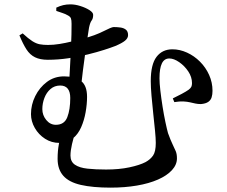

<svg xmlns="http://www.w3.org/2000/svg" viewBox="-20 -806 1040 880"><path d="M84 -653Q110 -629 128 -617.5Q146 -606 162.5 -603Q179 -600 200 -600Q225 -600 253 -604.5Q281 -609 307 -615.5Q333 -622 353 -627Q386 -635 411.5 -644.5Q437 -654 454.5 -663Q472 -672 484 -677Q496 -682 501 -682Q516 -682 531.5 -680Q547 -678 557 -670Q567 -662 567 -645Q567 -631 553 -619.5Q539 -608 508 -595Q490 -588 457.5 -577.5Q425 -567 382.5 -556.5Q340 -546 293 -539Q246 -532 199 -532Q164 -532 140.5 -543.5Q117 -555 101 -580Q85 -605 69 -644ZM238 -756Q238 -758 238 -764Q238 -770 238 -771Q255 -779 270 -782.5Q285 -786 303 -786Q324 -786 348 -778.5Q372 -771 389.5 -760Q407 -749 407 -738Q407 -721 400 -712Q393 -703 388 -679Q385 -662 380.5 -630.5Q376 -599 370.5 -561Q365 -523 360 -482.5Q355 -442 351 -405L297 -428Q299 -463 301 -502Q303 -541 305 -578.5Q307 -616 307.5 -647.5Q308 -679 308 -697Q308 -714 305 -722Q302 -730 290 -736Q280 -742 266 -746.5Q252 -751 238 -756ZM379 -362Q379 -329 372.5 -292Q366 -255 352 -223Q338 -191 313.5 -171Q289 -151 252 -151Q216 -151 186.5 -170Q157 -189 139.5 -219.5Q122 -250 122 -283Q122 -326 141.5 -365.5Q161 -405 195 -430.5Q229 -456 274 -456Q322 -456 350.5 -435.5Q379 -415 379 -362ZM302 -357Q302 -385 290.5 -399.5Q279 -414 256 -414Q230 -414 211.5 -398Q193 -382 183.5 -357Q174 -332 174 -306Q174 -278 192 -256Q210 -234 236 -234Q275 -234 288.5 -269Q302 -304 302 -357ZM328 -209Q317 -176 310 -145.5Q303 -115 303 -93Q303 -65 323.5 -51Q344 -37 381 -33Q418 -29 466 -29Q526 -29 573 -39Q620 -49 647 -63Q669 -75 681.5 -93Q694 -111 694 -151Q694 -172 690.5 -207Q687 -242 682.5 -284Q678 -326 674.5 -366Q671 -406 671 -434Q671 -511 697.5 -545.5Q724 -580 770 -580Q804 -580 837 -565Q870 -550 896.5 -523.5Q923 -497 938.5 -462.5Q954 -428 954 -390Q954 -373 950 -360Q946 -347 934.5 -339Q923 -331 901 -329Q887 -329 875.5 -331.5Q864 -334 851 -337Q838 -340 821 -341Q804 -342 779 -338L772 -355Q791 -364 812.5 -375.5Q834 -387 845 -395Q854 -402 857 -408.5Q860 -415 860 -425Q860 -453 843 -478.5Q826 -504 801.5 -521Q777 -538 756 -538Q733 -538 722 -515.5Q711 -493 711 -447Q711 -425 715 -390.5Q719 -356 725 -318Q731 -280 738 -247Q745 -214 750 -196Q762 -163 771 -144.5Q780 -126 785.5 -113Q791 -100 791 -80Q791 -51 768 -26Q745 -1 704 17Q663 35 607.5 44.5Q552 54 487 54Q405 54 350.5 41.5Q296 29 270 -0.5Q244 -30 244 -78Q244 -115 250 -146Q256 -177 262 -209Z"/></svg>

Font: Noto Serif JP ExtraLight SemiBold
Style: Regular
Weight: 600
Version: Version 2.003-H1;hotconv 1.1.1;makeotfexe 2.6.0